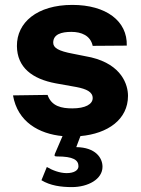

<svg xmlns="http://www.w3.org/2000/svg" viewBox="-20 -547 576 783"><path d="M502 -156C502 -201 477 -283 352 -313L277 -328C218 -339 197 -352 197 -373C197 -407 230 -417 271 -417C312 -417 349 -402 358 -360L497 -361C500 -461 413 -527 275 -527C131 -527 48 -455 49 -359C50 -272 111 -225 208 -207L292 -192C333 -184 358 -172 358 -147C358 -122 328 -105 275 -105C232 -105 190 -113 174 -160L33 -158C52 -49 140 -1 235 8L204 80C200 90 204 91 213 91C278 91 300 105 300 131C300 148 281 159 252 159C223 159 193 147 171 134L149 188C185 210 229 216 273 216C339 216 398 184 398 133C398 97 370 54 291 53L308 8C420 -2 502 -60 502 -156Z"/></svg>

Font: United Sans ExtraBold
Style: Regular
Weight: 800
Designer: Pablo Impallari, Rodrigo Fuenzalida (Modified by Dan O. Williams)
Version: Version 1.000;PS 001.000;hotconv 1.0.88;makeotf.lib2.5.64775